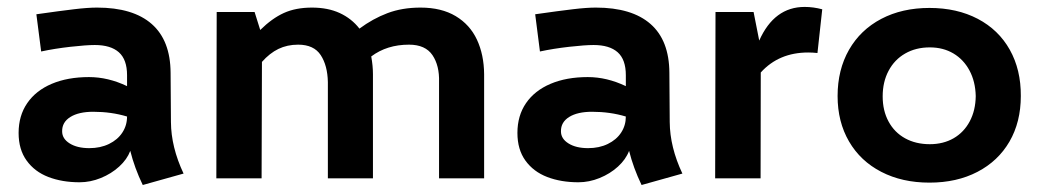

<svg xmlns="http://www.w3.org/2000/svg" viewBox="-20 -510 2979 549"><path d="M388.2 19Q364.7 -29.8 352.5 -78.6Q343.3 -54.2 320.8 -33.7Q298.3 -13.2 268.3 -1Q238.3 11.2 207.5 11.2Q157.7 11.2 118.4 -3.9Q79.1 -19 56.2 -50.8Q33.2 -82.5 33.2 -129.9Q33.2 -179.2 57.9 -215.1Q82.5 -251 127.9 -270.3Q173.3 -289.6 234.4 -289.6Q289.1 -289.6 343.3 -263.7V-294.9Q343.3 -339.8 319.8 -360.6Q296.4 -381.3 251 -381.3Q226.6 -381.3 181.4 -376.2Q136.2 -371.1 97.7 -362.8L84 -469.2Q152.8 -479 191.9 -483.6Q231 -488.3 257.3 -488.3Q360.4 -488.3 413.8 -441.4Q467.3 -394.5 467.8 -301.8L468.8 -161.1Q469.2 -89.4 504.9 -13.7ZM343.3 -176.8Q298.3 -190.4 246.6 -190.4Q205.1 -190.4 181.2 -175.5Q157.2 -160.6 157.7 -134.3Q157.7 -113.3 179.2 -99.9Q200.7 -86.4 235.4 -86.4Q267.1 -86.4 291.7 -98.4Q316.4 -110.4 329.8 -130.9Q343.3 -151.4 343.3 -176.8Z M1364.3 -297.9V0H1235.4V-275.4Q1236.8 -322.3 1216.6 -352.3Q1196.3 -382.3 1149.4 -382.3Q1086.4 -382.3 1041.5 -348.6Q1046.4 -321.8 1046.4 -297.9V0H917.5V-275.4Q916.5 -322.8 897 -352.5Q877.4 -382.3 832.5 -382.3Q801.3 -382.3 776.1 -370.1Q751 -357.9 729 -333L728 0H598.6L599.6 -475.6H708L724.1 -424.3Q757.8 -457.5 791.7 -472.9Q825.7 -488.3 872.1 -488.3Q917.5 -488.3 951.4 -472.7Q985.4 -457 1007.8 -428.2Q1045.9 -456.5 1087.9 -472.4Q1129.9 -488.3 1182.6 -488.3Q1242.2 -488.3 1283 -463.9Q1323.7 -439.5 1343.8 -396.5Q1363.8 -353.5 1364.3 -297.9Z M1814.5 19Q1791 -29.8 1778.8 -78.6Q1769.5 -54.2 1747.1 -33.7Q1724.6 -13.2 1694.6 -1Q1664.6 11.2 1633.8 11.2Q1584 11.2 1544.7 -3.9Q1505.4 -19 1482.4 -50.8Q1459.5 -82.5 1459.5 -129.9Q1459.5 -179.2 1484.1 -215.1Q1508.8 -251 1554.2 -270.3Q1599.6 -289.6 1660.6 -289.6Q1715.3 -289.6 1769.5 -263.7V-294.9Q1769.5 -339.8 1746.1 -360.6Q1722.7 -381.3 1677.2 -381.3Q1652.8 -381.3 1607.7 -376.2Q1562.5 -371.1 1523.9 -362.8L1510.3 -469.2Q1579.1 -479 1618.2 -483.6Q1657.2 -488.3 1683.6 -488.3Q1786.6 -488.3 1840.1 -441.4Q1893.6 -394.5 1894 -301.8L1895 -161.1Q1895.5 -89.4 1931.2 -13.7ZM1769.5 -176.8Q1724.6 -190.4 1672.9 -190.4Q1631.3 -190.4 1607.4 -175.5Q1583.5 -160.6 1584 -134.3Q1584 -113.3 1605.5 -99.9Q1627 -86.4 1661.6 -86.4Q1693.4 -86.4 1718 -98.4Q1742.7 -110.4 1756.1 -130.9Q1769.5 -151.4 1769.5 -176.8Z M2280.8 -490.2Q2305.7 -490.2 2331.1 -483.4L2317.4 -358.4Q2303.7 -359.9 2291 -359.9Q2207 -359.9 2155.3 -302.7L2154.8 0H2024.9L2025.9 -475.6H2134.8L2150.9 -394Q2193.8 -490.2 2280.8 -490.2Z M2375 -235.4Q2375 -310.5 2407.7 -367.7Q2440.4 -424.8 2500 -456.1Q2559.6 -487.3 2637.7 -487.3Q2716.3 -487.3 2775.9 -456.1Q2835.4 -424.8 2867.4 -367.7Q2899.4 -310.5 2898.9 -235.4Q2898.9 -161.1 2866.5 -105.2Q2834 -49.3 2774.9 -18.6Q2715.8 12.2 2637.7 12.2Q2559.6 12.2 2500 -18.6Q2440.4 -49.3 2407.7 -105.5Q2375 -161.6 2375 -235.4ZM2770 -235.4Q2769 -276.9 2752.2 -308.3Q2735.4 -339.8 2706.1 -357.2Q2676.8 -374.5 2638.7 -374.5Q2598.6 -374.5 2568.1 -356.9Q2537.6 -339.4 2520.8 -307.6Q2503.9 -275.9 2503.9 -234.4Q2503.9 -193.4 2520.8 -162.4Q2537.6 -131.3 2568.1 -114.5Q2598.6 -97.7 2638.7 -97.7Q2677.2 -97.7 2706.8 -114.7Q2736.3 -131.8 2752.9 -163.1Q2769.5 -194.3 2770 -235.4Z"/></svg>

Font: Selawik Semibold
Style: Regular
Weight: 600
Designer: Aaron Bell
Foundry: Microsoft Corporation
Version: Version 1.01